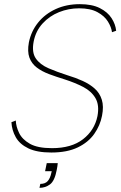

<svg xmlns="http://www.w3.org/2000/svg" viewBox="-20 -727 584 924"><path d="M258 58Q257 65 256 74Q255 83 253 91Q243 144 220.5 160.5Q198 177 170 177L174 158Q198 158 210 144Q222 130 227 105L229 97H197L205 58ZM56 -147Q57 -118 72 -87Q87 -56 124 -35Q161 -14 230 -14Q324 -14 379.5 -57Q435 -100 449 -168Q459 -221 439.5 -254.5Q420 -288 380.5 -308.5Q341 -329 291 -345Q252 -357 217 -370Q182 -383 157 -402Q132 -421 121.5 -450Q111 -479 119 -523Q130 -577 163.5 -618.5Q197 -660 248.5 -683.5Q300 -707 364 -707Q423 -707 460.5 -688Q498 -669 517 -639.5Q536 -610 539 -579L519 -572Q516 -596 499.5 -623Q483 -650 449 -668.5Q415 -687 361 -687Q310 -687 264 -668.5Q218 -650 185 -614Q152 -578 142 -527Q132 -475 152.5 -445.5Q173 -416 213.5 -398.5Q254 -381 304 -365Q344 -353 378 -337.5Q412 -322 436 -300.5Q460 -279 470 -247Q480 -215 471 -170Q462 -123 433.5 -82.5Q405 -42 354 -17.5Q303 7 227 7Q158 7 116.5 -13Q75 -33 56 -66.5Q37 -100 35 -139Z"/></svg>

Font: Albert Sans Thin
Style: Italic
Weight: 250
Italic angle: -11.25°
Designer: Andreas Rasmussen
Foundry: a.Foundry
Version: Version 1.025